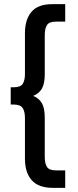

<svg xmlns="http://www.w3.org/2000/svg" viewBox="-20 -823 378 936"><path d="M237.3 92.8Q168 92.8 134.8 55.7Q101.6 18.6 101.6 -49.8Q101.6 -116.2 101.6 -248Q101.6 -279.3 90.8 -295.9Q80.1 -313.5 44.9 -313.5Q41 -313.5 32.2 -313.5Q32.2 -334 32.2 -397.5Q35.2 -397.5 44.9 -397.5Q80.1 -397.5 90.8 -414.1Q101.6 -431.6 101.6 -461.9Q101.6 -528.3 101.6 -660.2Q101.6 -728.5 133.8 -765.6Q165 -802.7 234.4 -802.7Q254.9 -802.7 297.9 -802.7Q297.9 -782.2 297.9 -717.8Q287.1 -717.8 255.9 -717.8Q220.7 -717.8 210 -702.1Q198.2 -685.5 198.2 -651.4Q198.2 -587.9 198.2 -460.9Q198.2 -416 184.6 -391.6Q170.9 -367.2 141.6 -355.5Q170.9 -343.8 184.6 -319.3Q198.2 -294.9 198.2 -249Q198.2 -185.5 198.2 -58.6Q198.2 -24.4 210 -7.8Q220.7 7.8 255.9 7.8Q269.5 7.8 297.9 7.8Q297.9 29.3 297.9 92.8Q283.2 92.8 237.3 92.8Q237.3 92.8 237.3 92.8Z"/></svg>

Font: SSportsD
Style: Medium
Weight: 400
Designer: Swiss Typefaces
Version: Version 1.000